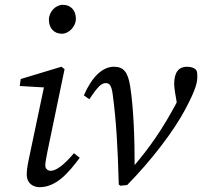

<svg xmlns="http://www.w3.org/2000/svg" viewBox="-20 -764 839 797"><path d="M91 -38C91 -4 117 13 144 13C215 13 266 -49 311 -109L287 -128C246 -80 214 -55 190 -55C179 -55 168 -63 168 -77C168 -89 172 -110 177 -135L248 -477L235 -487L66 -436L62 -407L182 -400L165 -414L101 -110C92 -69 91 -52 91 -38ZM237 -624C267 -624 295 -655 295 -686C295 -722 273 -744 241 -744C211 -744 183 -715 183 -682C183 -646 205 -624 237 -624Z M473 2 480 7 508 4C610 -100 702 -221 749 -310C797 -400 799 -426 799 -446C799 -462 798 -468 794 -474C788 -481 775 -487 756 -487C724 -487 703 -466 703 -416C703 -406 705 -391 707 -378L719 -308L727 -368C721 -356 716 -344 710 -332C658 -235 605 -155 528 -66L539 -65C539 -186 535 -314 520 -408C511 -463 494 -487 453 -487C406 -487 362 -446 328 -368L351 -352C386 -405 401 -419 419 -419C433 -419 443 -412 448 -371C462 -266 469 -156 473 2Z"/></svg>

Font: Source Serif Variable
Style: Italic
Weight: 389
Italic angle: -12°
Designer: Frank Grießhammer
Foundry: Adobe Systems Incorporated
Version: Version 3.001;hotconv 1.0.111;makeotfexe 2.5.65597